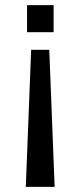

<svg xmlns="http://www.w3.org/2000/svg" viewBox="-20 -528 315 752"><path d="M190 -508V-402H86V-508ZM173 -333 194 204H81L102 -333Z"/></svg>

Font: CST
Style: Regular
Weight: 400
Version: Version 1.00